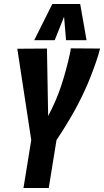

<svg xmlns="http://www.w3.org/2000/svg" viewBox="-20 -945 523 965"><path d="M98 0 137 -241 67 -700 216 -701 222 -362Q263 -439 287.5 -513.5Q312 -588 330 -669Q332 -677 333.5 -685.5Q335 -694 336 -702L483 -701Q481 -692 478 -683Q475 -674 473 -665Q449 -590 419.5 -521Q390 -452 352 -384Q314 -316 264 -241L225 0ZM152 -743 243 -925H383L415 -743H312L302 -861L255 -743Z"/></svg>

Font: Georama Condensed
Style: Bold Italic
Weight: 700
Width: 3
Italic angle: -9°
Designer: Jean-Baptiste Levee
Foundry: Production Type
Version: Version 1.000